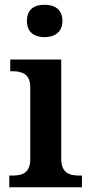

<svg xmlns="http://www.w3.org/2000/svg" viewBox="-20 -786 380 806"><path d="M167 -630C208 -630 242 -650 242 -698C242 -748 208 -766 167 -766C125 -766 93 -748 93 -698C93 -650 125 -630 167 -630ZM19 0H324V-49H312C270 -49 237 -61 237 -120V-536H23V-487H32C73 -487 107 -475 107 -420V-118C107 -60 74 -49 32 -49H19Z"/></svg>

Font: Noto Serif Devanagari SemiBold
Style: Regular
Weight: 600
Designer: Universal Thirst, Indian Type Foundry and the Monotype Design Team
Foundry: Monotype Imaging Inc.
Version: Version 2.004